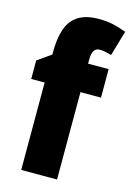

<svg xmlns="http://www.w3.org/2000/svg" viewBox="-117 -825 608 885"><g transform="rotate(15 187.0 -382.5)"><path d="M345 -417H247V0H76V-417H12V-505L77 -551V-560Q77 -669 116.5 -717Q156 -765 242 -765Q278 -765 307 -759Q336 -753 374 -739L339 -619Q325 -623 311 -626Q297 -629 282 -629Q247 -629 247 -572V-553H345Z"/></g></svg>

Font: Noto Sans Gujarati UI Condensed Black
Style: Regular
Weight: 900
Width: 3
Designer: Jelle Bosma - Monotype Design Team, Universal Thirst
Foundry: Monotype Imaging Inc.
Version: Version 2.106; ttfautohint (v1.8.4.7-5d5b)